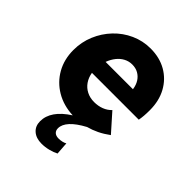

<svg xmlns="http://www.w3.org/2000/svg" viewBox="-210 -648 1003 1003"><g transform="rotate(45 291.5 -146.5)"><path d="M266 231Q226 231 202 210Q178 189 178 153Q178 114 202.5 78.5Q227 43 277 11Q207 8 153 -24Q99 -56 68.5 -110Q38 -164 38 -233Q38 -292 60 -344.5Q82 -397 120.5 -437.5Q159 -478 210 -501Q261 -524 318 -524Q385 -524 435.5 -495Q486 -466 514.5 -414Q543 -362 543 -293Q543 -270 541.5 -251.5Q540 -233 537 -217H191Q196 -187 211.5 -164.5Q227 -142 251.5 -129.5Q276 -117 307 -117Q336 -117 361 -126.5Q386 -136 404 -155L491 -57Q461 -35 432 -21Q403 -7 373 1Q321 29 295.5 57Q270 85 270 113Q270 130 280.5 139.5Q291 149 310 149Q324 149 336.5 146Q349 143 357 138L362 208Q343 218 317.5 224.5Q292 231 266 231ZM309 -397Q285 -397 264 -386Q243 -375 227 -355Q211 -335 201 -308H403Q399 -336 386.5 -355.5Q374 -375 354.5 -386Q335 -397 309 -397Z"/></g></svg>

Font: Red Hat Text
Style: Italic
Weight: 300
Italic angle: -12°
Designer: Pentagram, MCKL
Foundry: Pentagram, MCKL
Version: Version 1.023